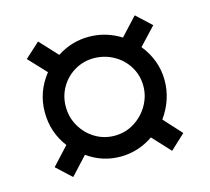

<svg xmlns="http://www.w3.org/2000/svg" viewBox="-80 -706 762 698"><g transform="rotate(-15 300.5 -356.5)"><path d="M424 -168Q367 -129 300 -129Q232 -129 176 -169L114 -102L58 -154L120 -221Q75 -280 75 -356Q75 -432 124 -494L62 -560L118 -611L180 -544Q235 -580 300 -580Q364 -580 420 -545L482 -612L538 -560L476 -494Q526 -431 526 -356Q526 -283 481 -220L542 -153L486 -101ZM446 -356Q446 -396 426 -429Q406 -462 371.5 -481Q337 -500 297 -500Q258 -500 225 -480.5Q192 -461 173 -428Q154 -395 154 -356Q154 -315 174 -281Q194 -247 227 -227.5Q260 -208 299 -208Q340 -208 373.5 -229Q407 -250 426.5 -284Q446 -318 446 -356Z"/></g></svg>

Font: Be Vietnam Medium
Style: Regular
Weight: 500
Designer: Gabriel Lam
Foundry: TypeRant
Version: Version 4.000